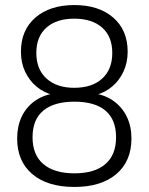

<svg xmlns="http://www.w3.org/2000/svg" viewBox="-20 -733 589 761"><path d="M275 8Q168 8 108 -43Q48 -94 48 -184Q48 -232 65.5 -269.5Q83 -307 115.5 -331Q148 -355 191 -362V-356Q153 -366 124.5 -390Q96 -414 79.5 -449Q63 -484 63 -528Q63 -614 120.5 -663.5Q178 -713 275 -713Q371 -713 428.5 -663.5Q486 -614 486 -528Q486 -485 469.5 -449.5Q453 -414 424.5 -390Q396 -366 358 -356V-362Q400 -355 432.5 -331Q465 -307 483 -269.5Q501 -232 501 -184Q501 -94 441 -43Q381 8 275 8ZM275 -46Q355 -46 397.5 -82.5Q440 -119 440 -189Q440 -259 398 -294.5Q356 -330 275 -330Q194 -330 151.5 -294.5Q109 -259 109 -189Q109 -119 152 -82.5Q195 -46 275 -46ZM274 -385Q345 -385 385 -421.5Q425 -458 425 -523Q425 -588 385 -623.5Q345 -659 274 -659Q204 -659 164 -623.5Q124 -588 124 -523Q124 -458 164.5 -421.5Q205 -385 274 -385Z"/></svg>

Font: Nunito Sans 10pt SemiCondensed Light
Style: Regular
Weight: 300
Width: 4
Designer: Vernon Adams
Foundry: Vernon Adams
Version: Version 3.101;gftools[0.9.27]